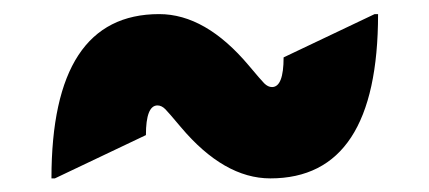

<svg xmlns="http://www.w3.org/2000/svg" viewBox="-20 -507 615 275"><path d="M516.6 -486.8H521.5Q521.5 -251.5 367.2 -251.5Q300.8 -251.5 238.8 -325.2Q221.2 -346.2 216.8 -350.6Q211.4 -356 205.6 -356Q189 -356 189 -313.5L58.6 -251.5H53.7Q53.7 -486.8 208 -486.8Q274.4 -486.8 336.4 -413.1Q354 -392.1 358.4 -387.7Q363.8 -382.3 369.6 -382.3Q386.2 -382.3 386.2 -424.8Z"/></svg>

Font: Nova Round
Style: Bold
Weight: 700
Designer: Wojciech Kalinowski "wmk69" (wmk69@o2.pl)
Foundry: Wojciech Kalinowski "wmk69" (wmk69@o2.pl)
Version: Version 3.1.0; 2021-05-23